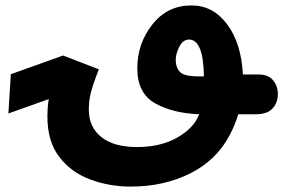

<svg xmlns="http://www.w3.org/2000/svg" viewBox="-20 -417 1046 709"><path d="M827 84Q847 47 860 5H925Q966 5 986 -16Q1006 -37 1006 -70Q1006 -99 988.5 -120.5Q971 -142 935 -142H877Q871 -257 819 -327Q767 -397 687 -397Q598 -397 542.5 -326.5Q487 -256 487 -165Q487 -73 552 -36Q617 1 716 5L715 6Q696 56 634.5 91Q573 126 486 126Q400 126 354 89Q308 52 308 -12Q308 -45 315.5 -75Q323 -105 345 -161L213 -212L20 -143L11 2L160 -51Q157 -32 156 -16.5Q155 -1 155 13Q155 105 198.5 162Q242 219 312.5 245.5Q383 272 463 272Q584 272 681 224Q778 176 827 84ZM629 -196Q629 -219 642.5 -245Q656 -271 678 -271Q731 -271 733 -135Q665 -133 647 -149Q629 -165 629 -196Z"/></svg>

Font: Noto Sans Arabic Condensed Extra
Style: Regular
Weight: 800
Width: 3
Designer: Nadine Chahine - Monotype Design Team
Foundry: Monotype Imaging Inc.
Version: Version 1.902